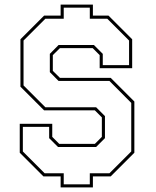

<svg xmlns="http://www.w3.org/2000/svg" viewBox="-20 -768 681 836"><path d="M244 48V0H169L66 -103V-229H207.5V-172L238 -141.5H393L423.5 -172V-257L393 -287.5H172L69 -390.5V-597L172 -700H244V-748H384.5V-700H452.5L555.5 -597V-471H414V-528L383.5 -558.5H241L210 -528V-459.5L241 -429H462L565 -326V-103L462 0H384.5V48ZM257.5 34.5H371V-13.5H456.5L551.5 -108.5V-320L456.5 -415.5H235L197 -454V-533.5L235 -572H389L427.5 -533.5V-484.5H542V-591.5L447 -686.5H371V-734.5H257.5V-686.5H177.5L82.5 -591.5V-396L177.5 -301H398.5L437 -262.5V-166.5L398.5 -128H232.5L194 -166.5V-215.5H79.5V-108.5L174.5 -13.5H257.5Z"/></svg>

Font: Tourney Thin Thin
Style: Regular
Weight: 250
Version: Version 1.015